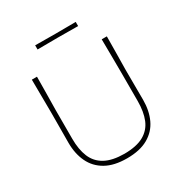

<svg xmlns="http://www.w3.org/2000/svg" viewBox="-203 -1038 1137 1197"><g transform="rotate(-30 366.0 -439.5)"><path d="M366 9Q273.5 9 214 -24.8Q154.5 -58.5 125.8 -118.8Q97 -179 97 -258Q97 -291 97.5 -350.5Q98 -410 98 -475Q97.5 -540 97 -596.2Q96.5 -652.5 96 -713H133Q132.5 -652.5 131.8 -596.5Q131 -540.5 130 -475V-267Q130 -190.5 152.5 -136.2Q175 -82 226.8 -53.2Q278.5 -24.5 366 -24Q453.5 -24.5 505 -53.2Q556.5 -82 578.8 -136.2Q601 -190.5 601 -268V-475Q600.5 -540.5 600.2 -596.5Q600 -652.5 599 -713H636Q635.5 -652.5 634.8 -596.5Q634 -540.5 633 -475Q633 -410 633.5 -350.5Q634 -291 634 -258Q634 -179 605.8 -118.8Q577.5 -58.5 518.2 -24.8Q459 9 366 9ZM221 -858V-888Q254 -887.5 290.8 -887.5Q327.5 -887.5 367 -887Q407 -887.5 443.5 -887.5Q480 -887.5 513 -888V-858Q480 -858.5 443.5 -858.5Q407 -858.5 367 -859Q327.5 -858.5 290.8 -858.5Q254 -858.5 221 -858Z"/></g></svg>

Font: Commissioner Loud Thin
Style: Regular
Weight: 100
Designer: Kostas Bartsokas
Foundry: Kostas Bartsokas
Version: Version 1.000; ttfautohint (v1.8.3)